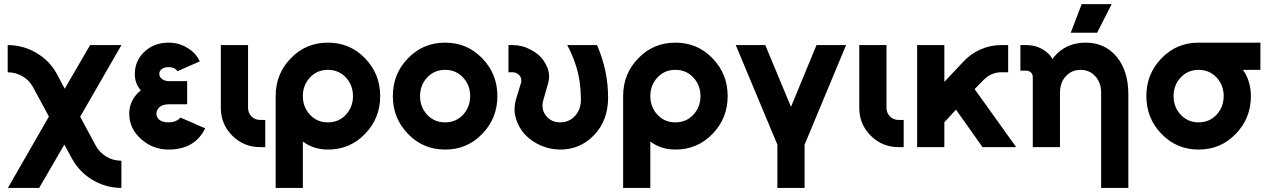

<svg xmlns="http://www.w3.org/2000/svg" viewBox="-20 -721 6207 941"><path d="M17.7 -500V-366.7Q56 -366.7 89.7 -347.3Q106.3 -338.3 119 -325Q131.7 -311.7 141.3 -295L219.7 -149.7L18.7 200H172L295.3 -12.3L333 56.7Q350.7 89.3 376.2 115.7Q401.7 142 434.3 161.3Q500 200 575 200V66.7Q535.7 66.7 501.7 47Q467.3 26.3 449 -7.7L373 -149L575 -500H421.7L297.3 -286.3L257.7 -360Q222.3 -424.7 157.3 -462.3Q92.7 -500 17.7 -500Z M897.3 -323.3H809.7Q785.7 -323.3 772 -335.3Q760.7 -345.3 760.7 -358.3Q760.7 -372 771.3 -381.3Q784.3 -392 806.3 -392Q835 -392 850.3 -372.3L959.3 -420.3Q949.7 -441 934.3 -457.7Q919 -474.3 897.7 -486.7Q856.7 -512 806.3 -512Q734.7 -512 687 -466.7Q640.7 -422 640.7 -358.3Q640.7 -311.3 670.3 -278.3Q644.3 -257.7 629 -229.3Q613.3 -198.7 613.3 -164.3Q613.3 -90.7 672.3 -38.7Q729.7 12 806.3 12Q934.7 12 985.7 -92L864.7 -144.7Q844 -121.7 806.3 -121.3Q776 -121.3 761 -134Q746.7 -145.3 746.7 -164.3Q746.7 -173 750.2 -180.3Q753.7 -187.7 760.3 -194.3Q774.7 -210 809.7 -210H897.3Z M1062.3 -500V-192Q1062.3 -112.3 1118.3 -56.3Q1174.8 0 1254.3 0H1280V-133.3H1254.3Q1229.9 -133.3 1212.8 -150.4Q1195.7 -167.6 1195.7 -192V-500Z M1586.8 -378.7Q1640 -378.7 1675 -341.3Q1710 -304 1710 -249.9Q1710 -196.3 1675 -158.5Q1640 -121.3 1586.8 -121.3Q1534.3 -121.3 1499.3 -158.5Q1464.3 -196.3 1464.3 -249.9Q1464.3 -304 1499.3 -341.3Q1534.3 -378.7 1586.8 -378.7ZM1587 -512Q1479 -512 1405.3 -435.3Q1331 -359.6 1331 -250V200H1464.3V-27.3Q1516.3 12 1587 12Q1695.3 12 1769 -64.7Q1843.3 -141.3 1843.3 -249.8Q1843.3 -359.3 1769 -435.3Q1695.3 -512 1587 -512Z M2161.7 -512Q2053.3 -512 1979.7 -435.3Q1905.3 -359.5 1905.3 -249.8Q1905.3 -141 1979.7 -64.7Q2053.3 12 2161.7 12Q2269.7 12 2343.3 -64.7Q2417.7 -141.3 2417.7 -249.8Q2417.7 -359.3 2343.3 -435.3Q2269.7 -512 2161.7 -512ZM2161.8 -378.7Q2214.3 -378.7 2249.3 -341.3Q2284.3 -304 2284.3 -249.9Q2284.3 -196.3 2249.3 -158.5Q2214.3 -121.3 2161.8 -121.3Q2108.7 -121.3 2073.7 -158.5Q2038.7 -196.3 2038.7 -249.9Q2038.7 -304 2073.7 -341.3Q2108.7 -378.7 2161.8 -378.7Z M2472 -500V-366.7H2493.3Q2512.3 -366.7 2526.3 -351Q2539.3 -335.3 2533.3 -314L2510.7 -240Q2494.3 -187 2508.3 -141Q2515 -118.3 2526.3 -98.2Q2537.7 -78 2553.3 -61.3Q2585.7 -27.3 2632 -7.3Q2677.3 12 2726 12Q2824 12 2892.3 -59.7Q2959.7 -131 2960.3 -240Q2961 -374 2906 -500H2760Q2772 -478 2781.5 -455.8Q2791 -433.7 2798.3 -412Q2812 -374.7 2819.2 -330.3Q2826.3 -286 2827 -234.7Q2827.7 -184.3 2798 -152.7Q2768.7 -121.3 2726 -121.3Q2682.3 -121.3 2657 -152.7Q2629.3 -185.7 2644 -234.7L2666.7 -314Q2678.7 -358 2658.3 -399Q2646.3 -425.3 2627 -444.7Q2607.7 -464 2581 -477.3Q2559.7 -489 2537.8 -494.5Q2516 -500 2493.3 -500Z M3289.8 -378.7Q3343 -378.7 3378 -341.3Q3413 -304 3413 -249.9Q3413 -196.3 3378 -158.5Q3343 -121.3 3289.8 -121.3Q3237.3 -121.3 3202.3 -158.5Q3167.3 -196.3 3167.3 -249.9Q3167.3 -304 3202.3 -341.3Q3237.3 -378.7 3289.8 -378.7ZM3290 -512Q3182 -512 3108.3 -435.3Q3034 -359.6 3034 -250V200H3167.3V-27.3Q3219.3 12 3290 12Q3398.3 12 3472 -64.7Q3546.3 -141.3 3546.3 -249.8Q3546.3 -359.3 3472 -435.3Q3398.3 -512 3290 -512Z M3586 -500 3790 -12V200H3923.3V-12L4126.7 -500H3981.7L3856.7 -197.3L3730.7 -500Z M4191.3 -500V-192Q4191.3 -112.3 4247.3 -56.3Q4303.8 0 4383.3 0H4409V-133.3H4383.3Q4358.9 -133.3 4341.8 -150.4Q4324.7 -167.6 4324.7 -192V-500Z M4475 -500V0H4608.3V-121.7L4665.3 -183.7L4795.3 0H4960.3L4756.7 -284.3L4800.3 -329Q4838.7 -366.7 4886 -366.7H4921V-500H4886Q4833 -500 4784 -478Q4736.7 -456.7 4701.3 -418.7L4608.3 -319.7V-500Z M5510 200V-260Q5510 -372.3 5453.3 -442.3Q5395.7 -512 5300.3 -512Q5204 -512 5145.7 -442Q5143.7 -439 5141.7 -436.5Q5139.7 -434 5138 -431.3Q5132 -443.7 5121.7 -454.7Q5075.7 -500 5010.3 -500H4981V-374.7H5010.3Q5023.3 -374.7 5033 -365.7Q5041.7 -356.3 5041.7 -343.3V0H5087.7H5157.7H5175V-265.3Q5175 -317 5203.7 -347.3Q5232.3 -378.7 5276.3 -378.7Q5319.3 -378.7 5348 -347.3Q5376.7 -317 5376.7 -265.3V200ZM5227.7 -560.7H5357L5428.3 -700.7H5281.3Z M5854.7 -512Q5746.3 -512 5672.7 -435.3Q5598.3 -359.3 5598.3 -250Q5598.3 -141 5672.7 -64.7Q5746.3 12 5854.7 12Q5962.7 12 6036.3 -64.7Q6110.7 -141 6110.7 -250Q6110.7 -289.3 6099.3 -323.7Q6094.3 -339 6087.5 -352.8Q6080.7 -366.7 6071.3 -378.7H6157.3V-512ZM5854.7 -378.7Q5907.3 -378.7 5942.3 -341.3Q5977.3 -304 5977.3 -250Q5977.3 -196.3 5942.3 -158.7Q5907.3 -121.3 5854.7 -121.3Q5801.7 -121.3 5766.7 -158.7Q5731.7 -196.3 5731.7 -250Q5731.7 -304 5766.7 -341.3Q5801.7 -378.7 5854.7 -378.7Z"/></svg>

Font: Unageo Variable
Style: Regular
Weight: 300
Designer: Richard Sepsi
Foundry: Richard Sepsi
Version: Version 2.200